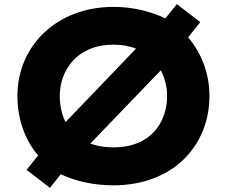

<svg xmlns="http://www.w3.org/2000/svg" viewBox="-20 -873 1087 920"><path d="M107.4 -59 219.4 27 271.2 -38C343.8 -4 429.7 15 524.1 15C805.6 15 983.6 -172 983.6 -413C983.6 -522 944.6 -620 881.6 -694L939.6 -767L827.6 -853L772.2 -785C698.3 -820 613.6 -840 524.1 -840C252.4 -840 63.4 -654 63.4 -413C63.4 -302 99.4 -203 162.4 -128ZM266.4 -413C266.4 -536 348.7 -659 524.1 -659C565.2 -659 601.5 -652 631.8 -640L294.2 -288C274.8 -326 266.4 -370 266.4 -413ZM780.6 -413C780.6 -290 705.6 -167 524.1 -167C480.5 -167 444.2 -173 412.8 -185L750.4 -536C770.9 -498 780.6 -455 780.6 -413Z"/></svg>

Font: Hussar
Style: BdSuprExt
Weight: 700
Foundry: Cannot Into Space Fonts
Version: Version 2.00